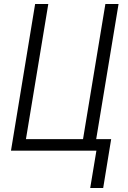

<svg xmlns="http://www.w3.org/2000/svg" viewBox="-20 -755 640 962"><path d="M432 187 463 0H35L156 -735H222L110 -58H396L508 -735H574L462 -58H537L497 187Z"/></svg>

Font: Iosevka Aile Light Oblique
Style: Regular
Weight: 300
Italic angle: -9°
Designer: Belleve Invis
Foundry: Belleve Invis
Version: Version 31.1.0; ttfautohint (v1.8.4)